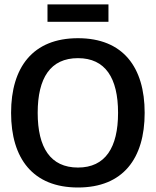

<svg xmlns="http://www.w3.org/2000/svg" viewBox="-20 -834 702 866"><path d="M469.2 -735.8V-814.2H194.2V-735.8ZM331.7 11.7C535 11.7 632.5 -119.2 632.5 -325C632.5 -530.8 535 -661.7 331.7 -661.7C128.3 -661.7 30 -530.8 30 -325C30 -119.2 128.3 11.7 331.7 11.7ZM331.7 -78.3C207.5 -78.3 150 -168.3 150 -325C150 -482.5 207.5 -571.7 331.7 -571.7C455 -571.7 512.5 -482.5 512.5 -325C512.5 -168.3 455 -78.3 331.7 -78.3Z"/></svg>

Font: Familjen Grotesk Medium
Style: Regular
Weight: 500
Designer: Anders Wikstroem, Jonas Baeckman, Matilda Gysing, Kristian Moeller
Foundry: Familjen STHLM AB
Version: Version 2.000